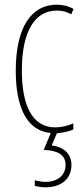

<svg xmlns="http://www.w3.org/2000/svg" viewBox="-20 -557 353 817"><path d="M284 145C284 100 255 69 200 62L222 10C246 8 273 3 292 -6V-32C267 -21 240 -15 215 -15C114 -15 73 -114 73 -257C73 -427 130 -512 222 -512C244 -512 265 -507 283 -496L293 -519C272 -531 248 -537 221 -537C113 -537 47 -440 47 -256C47 -101 94 0 196 9L166 81C220 83 259 98 259 145C259 192 221 217 174 217C161 217 142 214 128 210V234C143 238 162 240 174 240C242 240 284 203 284 145Z"/></svg>

Font: Noto Sans Tamil ExtraCondensed Thin
Style: Regular
Weight: 100
Width: 2
Designer: Jelle Bosma - Monotype Design Team
Foundry: Monotype Imaging Inc.
Version: Version 2.004